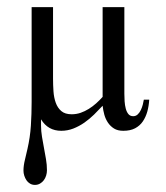

<svg xmlns="http://www.w3.org/2000/svg" viewBox="-20 -356 467 539"><path d="M398.9 -76.2Q397.9 -58.6 393.6 -43Q389.2 -27.3 380.9 -15.1Q372.6 -2.9 359.1 4.2Q345.7 11.2 326.2 11.2Q310.5 11.2 300.3 4.9Q290 -1.5 283.2 -11.5Q276.4 -21.5 272.9 -33.9Q269.5 -46.4 268.1 -59.1Q256.8 -46.9 244.1 -34.4Q231.4 -22 216.8 -11.7Q202.1 -1.5 185.8 4.9Q169.4 11.2 151.9 11.2Q114.7 11.2 95.2 -21V-3.9Q95.2 12.2 97.9 28.1Q100.6 43.9 103.5 59.6Q106.4 75.2 109.1 90.8Q111.8 106.4 111.8 122.1Q111.8 129.4 109.6 136.7Q107.4 144 103 149.9Q98.6 155.8 92.3 159.4Q85.9 163.1 78.1 163.1Q70.3 163.1 64.2 159.4Q58.1 155.8 54.2 149.9Q50.3 144 48.1 137Q45.9 129.9 45.9 123Q45.9 108.9 50 92.5Q54.2 76.2 57.1 62Q64.5 29.8 66.7 -3.4Q68.8 -36.6 68.8 -69.8V-335.9H128.9V-135.3Q128.9 -117.7 130.1 -99.9Q131.3 -82 136.5 -67.6Q141.6 -53.2 152.1 -44.2Q162.6 -35.2 181.2 -35.2Q194.3 -35.2 206.3 -39.3Q218.3 -43.5 229.2 -50.3Q240.2 -57.1 250 -65.9Q259.8 -74.7 268.1 -84V-335.9H329.1V-92.8Q329.1 -82.5 329.8 -71.5Q330.6 -60.5 333 -51.3Q335.4 -42 340.3 -35.9Q345.2 -29.8 354 -29.8Q361.3 -29.8 366.7 -34.9Q372.1 -40 375.5 -47.4Q378.9 -54.7 380.9 -62.5Q382.8 -70.3 383.8 -76.2Z"/></svg>

Font: Scheherazade Rohingya
Style: Regular
Weight: 400
Designer: SIL International
Foundry: SIL International
Version: Version 2.000 (build 440/429)